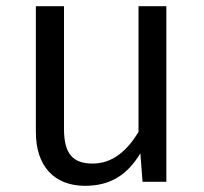

<svg xmlns="http://www.w3.org/2000/svg" viewBox="-20 -588 661 621"><path d="M518 -568H428V-161C392 -102 345 -59 280 -59C216 -59 187 -90 187 -171V-568H96V-161C96 -50 156 13 255 13C338 13 392 -23 434 -92L441 0H518Z"/></svg>

Font: Glow Sans SC Normal Book
Style: Regular
Weight: 500
Designer: Ryoko NISHIZUKA (kana, bopomofo & ideographs); Paul D. Hunt (Latin, Greek & Cyrillic); Sandoll Communications, Soo-young
Version: Version 0.93